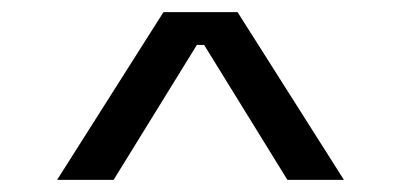

<svg xmlns="http://www.w3.org/2000/svg" viewBox="-20 -720 660 316"><path d="M371 -700H249L74 -424H167L304 -646H316L453 -424H546Z"/></svg>

Font: Space Text
Style: Regular
Weight: 400
Designer: Florian Karsten (Space Text), Colophon Foundry (Space Mono)
Foundry: Florian Karsten
Version: Version 1.003;PS 001.003;hotconv 1.0.88;makeotf.lib2.5.64775